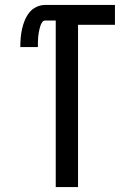

<svg xmlns="http://www.w3.org/2000/svg" viewBox="-20 -755 540 775"><path d="M205 0V-672H162Q155 -672 150.5 -665.5Q146 -659 143.5 -652Q141 -645 139.5 -638Q138 -631 136.5 -623.5Q135 -616 134.5 -609Q134 -602 133.5 -594.5Q133 -587 133 -579.5Q133 -572 133 -565H62Q62 -583 63.5 -601.5Q65 -620 69 -638Q73 -656 80 -673Q87 -690 98.5 -704.5Q110 -719 127 -727Q144 -735 162 -735H444V-655H295V0Z"/></svg>

Font: Iosevka Custom Medium
Style: Regular
Weight: 500
Monospace: yes
Designer: Belleve Invis
Foundry: Belleve Invis
Version: Version 32.5.0; ttfautohint (v1.8.4)